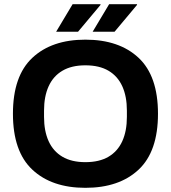

<svg xmlns="http://www.w3.org/2000/svg" viewBox="-20 -888 818 920"><path d="M389 12Q228 12 135 -75Q42 -162 42 -343Q42 -524 135 -611Q228 -698 389 -698Q551 -698 644 -611Q737 -524 737 -343Q737 -162 644 -75Q551 12 389 12ZM389 -111Q456 -111 500 -137Q544 -163 566 -211.5Q588 -260 588 -328V-358Q588 -426 566 -474.5Q544 -523 500 -549Q456 -575 389 -575Q323 -575 279 -549Q235 -523 213 -474.5Q191 -426 191 -358V-328Q191 -260 213 -211.5Q235 -163 279 -137Q323 -111 389 -111ZM424 -736 503 -868H636L637 -865L529 -736ZM249 -736 328 -868H461L462 -865L354 -736Z"/></svg>

Font: Archivo VF Beta
Style: Regular
Weight: 400
Designer: Hector Gatti
Foundry: Omnibus-Type
Version: Version 1.002